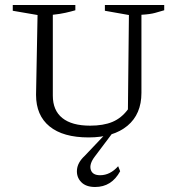

<svg xmlns="http://www.w3.org/2000/svg" viewBox="-20 -541 709 767"><path d="M334 8Q232 8 178 -36Q124 -80 124 -162L130 -481L31 -498V-521H281V-500Q264 -495 242 -490Q220 -485 191 -482V-159Q191 -100 229 -69.5Q267 -39 340 -39Q393 -39 429 -54Q465 -69 491 -104L495 -481L399 -498V-521H636V-500Q619 -495 599.5 -489.5Q580 -484 545 -482V-170Q545 -85 489 -38.5Q433 8 334 8ZM360 206Q323 206 304 186Q285 166 287.5 137Q290 108 318 82L412 -17H435L359 84Q336 114 342.5 136.5Q349 159 380 159Q420 159 452 123L460 143Q426 206 360 206Z"/></svg>

Font: Piazzolla SC Light
Style: Regular
Weight: 300
Designer: Juan Pablo del Peral
Foundry: Huerta Tipografica
Version: Version 1.330